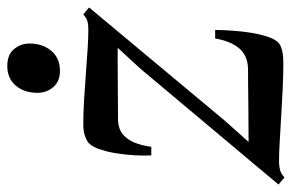

<svg xmlns="http://www.w3.org/2000/svg" viewBox="-168 -614 782 514"><g transform="rotate(-90 223.0 -357.0)"><path d="M352 -433Q340 -433 320 -433Q300 -433 276.5 -432.8Q253 -432.5 229.8 -432.5Q206.5 -432.5 187.8 -432.2Q169 -432 158 -432Q133.5 -431 119 -418Q104.5 -405 97.2 -385.2Q90 -365.5 87 -343H64Q63 -360.5 64.2 -386.2Q65.5 -412 70 -439Q74.5 -466 82.5 -486.8Q90.5 -507.5 102.5 -514.5Q108 -518 119 -521.5Q130 -525 148.5 -525Q177.5 -525 212 -523Q246.5 -521 281.5 -518.2Q316.5 -515.5 347.8 -513.5Q379 -511.5 400 -511.5Q414.5 -511.5 423.2 -514Q432 -516.5 441.5 -525L460 -509.5L155.5 -144.5L100 -82.5Q119 -82.5 146.5 -82.8Q174 -83 203.2 -83.2Q232.5 -83.5 257.8 -83.8Q283 -84 297.5 -84Q332 -85.5 351 -108.2Q370 -131 377 -172H400Q399.5 -150 397.8 -124Q396 -98 391.8 -73.2Q387.5 -48.5 381 -29.5Q374.5 -10.5 365 -2Q358 4 345 7.2Q332 10.5 309 10.5Q279.5 10.5 242.8 8.8Q206 7 169 4.8Q132 2.5 100.8 0.8Q69.5 -1 50.5 -1Q34 -1 24 2Q14 5 5 13.5L-14 -2.5L296 -372ZM290 -587.5Q262.5 -587.5 247 -605.2Q231.5 -623 231.5 -647.5Q231.5 -683.5 251 -706Q270.5 -728.5 303 -728.5Q333.5 -728.5 348.5 -710.5Q363.5 -692.5 363.5 -669Q363.5 -634 344 -610.8Q324.5 -587.5 290 -587.5Z"/></g></svg>

Font: Merriweather 120pt Medium
Style: Italic
Weight: 500
Italic angle: -7.8°
Version: Version 2.101